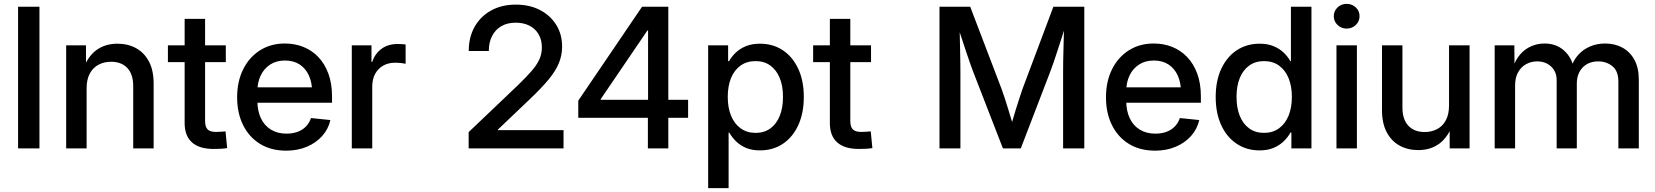

<svg xmlns="http://www.w3.org/2000/svg" viewBox="-20 -762 8500 986"><path d="M182.6 -727.5V0H72.8V-727.5Z M424.8 -308.6V0H319.8V-529.3H421.4L421.9 -398.4H403.8Q428.2 -469.7 473.6 -503.7Q519 -537.6 583 -537.6Q637.2 -537.6 679.2 -514.4Q721.2 -491.2 745.1 -445.8Q769 -400.4 769 -332.5V0H664.1V-319.8Q664.1 -380.4 634 -412.6Q604 -444.8 550.3 -444.8Q514.6 -444.8 486.3 -429.9Q458 -415 441.4 -384.8Q424.8 -354.5 424.8 -308.6Z M1139.6 -529.3V-442.9H842.3V-529.3ZM928.2 -665H1033.2V-141.6Q1033.2 -110.8 1045.9 -97.7Q1058.6 -84.5 1089.8 -84.5Q1100.1 -84.5 1114 -85.4Q1127.9 -86.4 1138.2 -87.4L1146.5 -1.5Q1131.8 1 1113 2Q1094.2 2.9 1077.1 2.9Q1003.4 2.9 965.8 -30.8Q928.2 -64.5 928.2 -129.9Z M1450.2 11.7Q1371.6 11.7 1315.2 -23.2Q1258.8 -58.1 1228.3 -119.9Q1197.8 -181.6 1197.8 -262.2Q1197.8 -343.3 1228.5 -405.5Q1259.3 -467.8 1314.7 -503.2Q1370.1 -538.6 1442.9 -538.6Q1494.1 -538.6 1538.1 -521Q1582 -503.4 1615 -468.8Q1647.9 -434.1 1666.5 -383.5Q1685.1 -333 1685.1 -267.1V-234.4H1250V-313.5H1630.4L1583 -288.6Q1583 -337.4 1566.4 -374Q1549.8 -410.6 1518.8 -430.9Q1487.8 -451.2 1443.4 -451.2Q1399.9 -451.2 1368.2 -430.9Q1336.4 -410.6 1319.1 -375Q1301.8 -339.4 1301.8 -293.5V-244.6Q1301.8 -192.9 1319.8 -154.8Q1337.9 -116.7 1371.6 -96.2Q1405.3 -75.7 1451.2 -75.7Q1483.4 -75.7 1508.8 -85.2Q1534.2 -94.7 1551.5 -112.8Q1568.8 -130.9 1577.1 -155.8L1676.8 -145.5Q1666 -98.6 1634.5 -63.5Q1603 -28.3 1555.7 -8.3Q1508.3 11.7 1450.2 11.7Z M1786.6 0V-529.3H1887.7V-443.8H1891.1Q1905.8 -486.8 1939.5 -511.5Q1973.1 -536.1 2022 -536.1Q2033.2 -536.1 2044.4 -535.4Q2055.7 -534.7 2063 -533.7V-434.6Q2057.1 -436 2041.3 -438Q2025.4 -439.9 2007.8 -439.9Q1975.1 -439.9 1948.7 -425.5Q1922.4 -411.1 1907 -383.5Q1891.6 -356 1891.6 -316.4V0Z M2386.7 0V-83.5L2642.1 -326.7Q2682.1 -365.7 2708.7 -396Q2735.4 -426.3 2749 -455.3Q2762.7 -484.4 2762.7 -518.6Q2762.7 -557.6 2745.8 -586.2Q2729 -614.7 2699 -630.1Q2668.9 -645.5 2628.4 -645.5Q2585.4 -645.5 2554.7 -627.7Q2523.9 -609.9 2507.1 -577.1Q2490.2 -544.4 2490.2 -500H2387.2Q2387.2 -571.3 2417.7 -625Q2448.2 -678.7 2502.7 -708.5Q2557.1 -738.3 2629.4 -738.3Q2699.2 -738.3 2752.7 -710.7Q2806.2 -683.1 2836.4 -634.5Q2866.7 -585.9 2866.7 -522.9Q2866.7 -478.5 2850.3 -438.5Q2834 -398.4 2797.9 -354.5Q2761.7 -310.5 2702.1 -253.9L2537.1 -96.7V-93.8H2874V0Z M2949.7 -157.2V-245.1L3277.3 -727.5H3346.2V-605.5H3304.7L3064.9 -252.9V-249.5H3513.7V-157.2ZM3307.1 0V-183.6L3308.1 -224.1V-727.5H3412.1V0Z M3616.7 204.1V-529.3H3719.2V-448.2H3724.1Q3737.3 -471.7 3758.5 -491.9Q3779.8 -512.2 3810.5 -524.9Q3841.3 -537.6 3882.8 -537.6Q3949.2 -537.6 3999.8 -504.2Q4050.3 -470.7 4079.1 -409.2Q4107.9 -347.7 4107.9 -264.2Q4107.9 -180.7 4079.3 -118.9Q4050.8 -57.1 4000.2 -23.4Q3949.7 10.3 3882.3 10.3Q3841.8 10.3 3811.5 -2.4Q3781.2 -15.1 3760 -36.1Q3738.8 -57.1 3725.1 -81.1H3721.7V204.1ZM3860.4 -79.6Q3904.3 -79.6 3935.8 -102.3Q3967.3 -125 3984.1 -166.5Q4001 -208 4001 -264.6Q4001 -320.8 3984.1 -361.8Q3967.3 -402.8 3935.8 -425.5Q3904.3 -448.2 3860.4 -448.2Q3815.4 -448.2 3783.2 -425.3Q3751 -402.3 3734.1 -361.1Q3717.3 -319.8 3717.3 -264.6Q3717.3 -209 3734.4 -167.5Q3751.5 -126 3783.7 -102.8Q3815.9 -79.6 3860.4 -79.6Z M4453.1 -529.3V-442.9H4155.8V-529.3ZM4241.7 -665H4346.7V-141.6Q4346.7 -110.8 4359.4 -97.7Q4372.1 -84.5 4403.3 -84.5Q4413.6 -84.5 4427.5 -85.4Q4441.4 -86.4 4451.7 -87.4L4460 -1.5Q4445.3 1 4426.5 2Q4407.7 2.9 4390.6 2.9Q4316.9 2.9 4279.3 -30.8Q4241.7 -64.5 4241.7 -129.9Z M4804.7 0V-727.5H4962.4L5123.5 -305.2Q5130.4 -287.1 5139.2 -259.8Q5147.9 -232.4 5157.5 -201.7Q5167 -170.9 5175.5 -142.3Q5184.1 -113.8 5189.9 -92.8H5165Q5170.9 -112.8 5179.2 -141.4Q5187.5 -169.9 5197 -200.7Q5206.5 -231.4 5215.6 -259.3Q5224.6 -287.1 5231 -305.2L5389.6 -727.5H5548.3V0H5439.5V-394Q5439.5 -417.5 5439.9 -447.5Q5440.4 -477.5 5441.4 -510.7Q5442.4 -543.9 5443.1 -577.6Q5443.8 -611.3 5444.3 -642.6H5455.6Q5444.8 -606.9 5433.1 -570.8Q5421.4 -534.7 5410.6 -501.5Q5399.9 -468.3 5390.4 -440.7Q5380.9 -413.1 5373.5 -394L5222.2 0H5130.4L4977.5 -394Q4970.2 -413.1 4960.7 -440.2Q4951.2 -467.3 4940.2 -500.5Q4929.2 -533.7 4917.2 -570.1Q4905.3 -606.4 4893.1 -642.6H4907.2Q4908.2 -612.8 4908.9 -579.3Q4909.7 -545.9 4910.4 -512.5Q4911.1 -479 4911.6 -448.5Q4912.1 -418 4912.1 -394V0Z M5912.1 11.7Q5833.5 11.7 5777.1 -23.2Q5720.7 -58.1 5690.2 -119.9Q5659.7 -181.6 5659.7 -262.2Q5659.7 -343.3 5690.4 -405.5Q5721.2 -467.8 5776.6 -503.2Q5832 -538.6 5904.8 -538.6Q5956.1 -538.6 6000 -521Q6043.9 -503.4 6076.9 -468.8Q6109.9 -434.1 6128.4 -383.5Q6147 -333 6147 -267.1V-234.4H5711.9V-313.5H6092.3L6044.9 -288.6Q6044.9 -337.4 6028.3 -374Q6011.7 -410.6 5980.7 -430.9Q5949.7 -451.2 5905.3 -451.2Q5861.8 -451.2 5830.1 -430.9Q5798.3 -410.6 5781 -375Q5763.7 -339.4 5763.7 -293.5V-244.6Q5763.7 -192.9 5781.7 -154.8Q5799.8 -116.7 5833.5 -96.2Q5867.2 -75.7 5913.1 -75.7Q5945.3 -75.7 5970.7 -85.2Q5996.1 -94.7 6013.4 -112.8Q6030.8 -130.9 6039.1 -155.8L6138.7 -145.5Q6127.9 -98.6 6096.4 -63.5Q6064.9 -28.3 6017.6 -8.3Q5970.2 11.7 5912.1 11.7Z M6448.7 10.3Q6382.3 10.3 6331.3 -23.4Q6280.3 -57.1 6251.7 -118.9Q6223.1 -180.7 6223.1 -264.2Q6223.1 -347.7 6252 -409.2Q6280.8 -470.7 6331.8 -504.2Q6382.8 -537.6 6448.7 -537.6Q6489.7 -537.6 6520.3 -524.9Q6550.8 -512.2 6572 -491.9Q6593.3 -471.7 6606.4 -448.2H6609.4V-727.5H6714.8V0H6611.8V-81.5H6607.4Q6593.8 -57.1 6572 -36.1Q6550.3 -15.1 6520 -2.4Q6489.7 10.3 6448.7 10.3ZM6471.2 -79.6Q6515.6 -79.6 6547.9 -102.8Q6580.1 -126 6597.2 -167.5Q6614.3 -209 6614.3 -264.6Q6614.3 -319.8 6597.2 -361.1Q6580.1 -402.3 6548.1 -425.3Q6516.1 -448.2 6471.2 -448.2Q6427.2 -448.2 6395.5 -425.5Q6363.8 -402.8 6346.9 -361.8Q6330.1 -320.8 6330.1 -264.6Q6330.1 -208 6346.9 -166.5Q6363.8 -125 6395.5 -102.3Q6427.2 -79.6 6471.2 -79.6Z M6843.3 0V-529.3H6948.2V0ZM6895.5 -615.2Q6868.2 -615.2 6848.9 -633.8Q6829.6 -652.3 6829.6 -678.7Q6829.6 -705.6 6848.9 -723.9Q6868.2 -742.2 6895.5 -742.2Q6923.3 -742.2 6942.6 -723.9Q6961.9 -705.6 6961.9 -678.7Q6961.9 -652.3 6942.6 -633.8Q6923.3 -615.2 6895.5 -615.2Z M7263.2 8.8Q7209.5 8.8 7167.2 -14.4Q7125 -37.6 7101.1 -83.5Q7077.1 -129.4 7077.1 -196.3V-529.3H7182.1V-209.5Q7182.1 -148.9 7212.4 -116.5Q7242.7 -84 7296.4 -84Q7331.5 -84 7360.1 -98.9Q7388.7 -113.8 7405 -144.3Q7421.4 -174.8 7421.4 -220.7V-529.3H7526.9V0H7424.8L7424.3 -130.4H7442.4Q7418 -59.1 7372.6 -25.1Q7327.1 8.8 7263.2 8.8Z M7655.8 0V-529.3H7756.8L7757.8 -412.1H7749Q7762.2 -454.6 7786.9 -482.7Q7811.5 -510.7 7843.8 -524.7Q7876 -538.6 7911.6 -538.6Q7971.2 -538.6 8011.2 -503.2Q8051.3 -467.8 8062.5 -410.6H8047.4Q8058.1 -449.7 8083.3 -478.5Q8108.4 -507.3 8144.5 -522.9Q8180.7 -538.6 8223.6 -538.6Q8272 -538.6 8311 -517.8Q8350.1 -497.1 8373 -455.6Q8396 -414.1 8396 -352.1V0H8291V-342.3Q8291 -397.5 8260.3 -422.1Q8229.5 -446.8 8188 -446.8Q8153.8 -446.8 8129.2 -432.4Q8104.5 -418 8091.1 -392.6Q8077.6 -367.2 8077.6 -334.5V0H7974.1V-349.6Q7974.1 -393.6 7945.8 -420.2Q7917.5 -446.8 7873.5 -446.8Q7843.8 -446.8 7817.9 -432.9Q7792 -418.9 7776.4 -391.4Q7760.7 -363.8 7760.7 -323.7V0Z"/></svg>

Font: Inter 24pt Medium
Style: Regular
Weight: 500
Designer: Rasmus Andersson
Foundry: rsms
Version: Version 4.001;git-66647c0bb